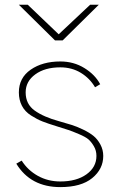

<svg xmlns="http://www.w3.org/2000/svg" viewBox="-20 -762 498 800"><path d="M47.9 -80.1 70.3 -92.8Q95.7 -52.7 137.7 -29.3Q179.7 -5.9 231.4 -5.9Q298.8 -5.9 340.3 -35.6Q381.8 -65.4 381.8 -112.3Q381.8 -134.8 371.1 -152.8Q360.4 -170.9 348.6 -181.2Q336.9 -191.4 308.1 -203.6Q279.3 -215.8 265.6 -220.2Q252 -224.6 214.8 -236.3Q179.7 -247.1 157.2 -255.9Q134.8 -264.6 109.4 -280.8Q84 -296.9 71.3 -321.3Q58.6 -345.7 58.6 -377Q58.6 -437.5 107.9 -471.7Q157.2 -505.9 231.4 -505.9Q287.1 -505.9 331.5 -478.5Q376 -451.2 397.5 -411.1L376 -398.4Q354.5 -435.5 316.9 -458.5Q279.3 -481.4 231.4 -481.4Q167 -481.4 127 -452.1Q86.9 -422.9 86.9 -377Q86.9 -328.1 124.5 -301.3Q162.1 -274.4 226.6 -256.8Q256.8 -248 277.8 -241.7Q298.8 -235.4 326.2 -222.2Q353.5 -209 370.1 -195.3Q386.7 -181.6 398.4 -159.7Q410.2 -137.7 410.2 -112.3Q410.2 -57.6 364.3 -20Q318.4 17.6 231.4 17.6Q107.4 17.6 47.9 -80.1ZM58.6 -742.2H95.7L224.6 -619.1L355.5 -742.2H391.6L241.2 -593.8H209Z"/></svg>

Font: Gothic A1 Thin
Style: Regular
Weight: 250
Designer: HanYang I&C Co.,Ltd.
Foundry: HanYang I&C Co.,Ltd.
Version: Version 2.50